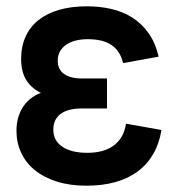

<svg xmlns="http://www.w3.org/2000/svg" viewBox="-20 -575 560 610"><path d="M254.5 15Q304.9 15 345.9 3.7Q386.9 -7.7 417.3 -30.1Q447.6 -52.6 466.8 -85.7Q486.1 -118.8 493 -162L380.4 -182.1Q376.6 -157.7 366.1 -140.1Q355.5 -122.6 339.5 -111.4Q323.5 -100.2 302.8 -94.8Q282.2 -89.5 257.8 -89.5Q206.4 -89.5 177.9 -109Q149.4 -128.4 149.4 -162.7Q149.4 -180.7 155.9 -193.5Q162.5 -206.3 174.6 -214.5Q186.6 -222.8 203.2 -226.6Q219.9 -230.5 240.4 -230.5H320V-325.7H240.4Q220.9 -325.7 206.5 -329.6Q192.1 -333.5 182.5 -340.9Q172.9 -348.2 168.1 -358.5Q163.4 -368.8 163.4 -382Q163.4 -399.2 170.6 -411.8Q177.9 -424.5 190.6 -433.2Q203.3 -441.8 220.7 -446.2Q238.2 -450.5 258.7 -450.5Q282.3 -450.5 301.1 -446Q320 -441.5 334.1 -432Q348.1 -422.6 357.3 -408.3Q366.4 -394.1 371 -374.5L484 -395Q473.7 -439.3 451.9 -469.9Q430.1 -500.4 400.1 -519.3Q370.1 -538.2 333.3 -546.6Q296.6 -555 256.7 -555Q207 -555 168.1 -543.8Q129.2 -532.5 102.2 -511.1Q75.3 -489.7 61.2 -458.5Q47.1 -427.3 47.1 -387.9Q47.1 -365.9 52 -347.6Q56.9 -329.3 67.3 -314.9Q77.6 -300.5 93.8 -289.3Q109.9 -278.2 132.9 -270.4L131.9 -284.8Q109.5 -281.8 91.4 -271.4Q73.2 -260.9 59.9 -244.6Q46.6 -228.3 39.4 -206.7Q32.3 -185.1 32.3 -159.7Q32.3 -121.5 47.4 -89.4Q62.4 -57.3 91 -34.2Q119.6 -11 160.9 2Q202.1 15 254.5 15Z"/></svg>

Font: Vela Sans GX ExtLt
Style: Regular
Weight: 200
Designer: Principal design: Mikhail Sharanda - project Manrope.
Design modification: Ravid Balaliev
Foundry: Mikhail Sharanda
Version: Version 1.001